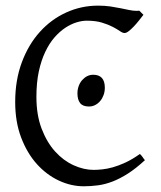

<svg xmlns="http://www.w3.org/2000/svg" viewBox="-20 -650 576 685"><path d="M354 -336.9Q354 -323.2 349.6 -311Q345.2 -298.8 337.6 -289.8Q330.1 -280.8 319.8 -275.4Q309.6 -270 297.4 -270Q275.4 -270 265.9 -282.2Q256.3 -294.4 256.3 -316.9Q256.3 -330.6 260.7 -342.8Q265.1 -355 272.9 -364Q280.8 -373 290.8 -378.2Q300.8 -383.3 312.5 -383.3Q354 -383.3 354 -336.9ZM330.1 -629.9Q354 -629.9 373.8 -627Q393.6 -624 410.2 -620.6Q426.8 -617.2 440.9 -614.3Q455.1 -611.3 467.8 -611.3Q470.2 -611.3 472.4 -611.6Q474.6 -611.8 477.1 -611.8Q482.4 -606.9 484.9 -604Q487.3 -601.1 491.7 -597.2Q484.4 -587.4 475.3 -576.2Q466.3 -564.9 457 -555.2Q447.8 -545.4 439.2 -538.8Q430.7 -532.2 424.3 -532.2Q417.5 -532.2 407.7 -539.1Q397.9 -545.9 382.1 -554.2Q366.2 -562.5 343.8 -569.3Q321.3 -576.2 289.1 -576.2Q272.5 -576.2 252.7 -570.1Q232.9 -564 212.9 -550.8Q192.9 -537.6 174.3 -516.4Q155.8 -495.1 141.4 -464.8Q127 -434.6 118.4 -394.8Q109.9 -355 109.9 -304.2Q109.9 -239.3 128.7 -190.4Q147.5 -141.6 177 -109.1Q206.5 -76.7 242.9 -60.3Q279.3 -43.9 314 -43.9Q327.1 -43.9 344.5 -45.7Q361.8 -47.4 382.8 -53.2Q403.8 -59.1 428 -70.3Q452.1 -81.5 479 -100.6Q484.4 -96.2 489.3 -88.9Q494.1 -81.5 497.1 -78.6Q465.3 -49.3 436.8 -31Q408.2 -12.7 381.6 -2.4Q355 7.8 329.6 11.2Q304.2 14.6 278.8 14.6Q233.4 14.6 189.7 -5.9Q146 -26.4 111.3 -64.9Q76.7 -103.5 55.4 -159.4Q34.2 -215.3 34.2 -286.1Q34.2 -364.3 57.9 -427.7Q81.5 -491.2 122.1 -536.1Q162.6 -581.1 216.3 -605.5Q270 -629.9 330.1 -629.9Z"/></svg>

Font: Gentium Unicode
Style: Regular
Weight: 400
Version: Version 1.009